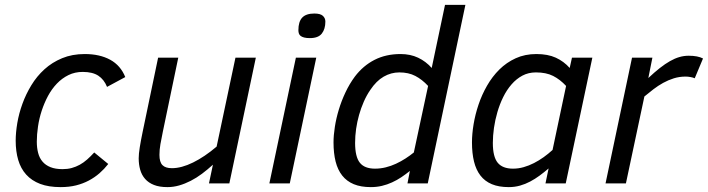

<svg xmlns="http://www.w3.org/2000/svg" viewBox="-20 -747 2883 782"><path d="M420.9 -79.1Q404.8 -58.6 385.3 -41.5Q365.7 -24.4 341.8 -11.7Q317.9 1 289.6 8.1Q261.2 15.1 227.1 15.1Q178.2 15.1 143.6 2Q108.9 -11.2 86.7 -35.9Q64.5 -60.5 54.2 -95.5Q43.9 -130.4 43.9 -173.8Q43.9 -207 50.5 -246.1Q57.1 -285.2 71.3 -324.2Q85.4 -363.3 107.7 -399.9Q129.9 -436.5 161.1 -464.8Q192.4 -493.2 233.2 -510Q273.9 -526.9 325.2 -526.9Q386.2 -526.9 428.7 -503.7Q471.2 -480.5 490.2 -433.1L416 -393.1Q403.8 -423.3 380.4 -438.7Q356.9 -454.1 316.9 -454.1Q285.2 -454.1 258.8 -441.2Q232.4 -428.2 211.7 -406.5Q190.9 -384.8 175.5 -356.2Q160.2 -327.6 149.9 -296.1Q139.6 -264.6 134.8 -231.9Q129.9 -199.2 129.9 -169.9Q129.9 -145 135.3 -124.3Q140.6 -103.5 153.1 -88.9Q165.5 -74.2 185.5 -66.2Q205.6 -58.1 234.9 -58.1Q254.9 -58.1 272 -62.7Q289.1 -67.4 304.7 -75.9Q320.3 -84.5 334.7 -97.2Q349.1 -109.9 363.8 -126Z M706.1 -512.2 643.1 -210Q637.2 -182.1 633.3 -159.4Q629.4 -136.7 629.4 -116.2Q629.4 -86.9 641.6 -74.5Q653.8 -62 680.2 -62Q719.2 -62 766.4 -85.2Q813.5 -108.4 862.3 -149.9L939 -512.2H1022L914.1 0H831.1L847.2 -76.2Q825.2 -56.2 802.7 -39.3Q780.3 -22.5 756.8 -10.5Q733.4 1.5 709.7 8.3Q686 15.1 662.1 15.1Q629.4 15.1 607.2 6.3Q585 -2.4 571 -18.3Q557.1 -34.2 551 -55.7Q544.9 -77.1 544.9 -102.1Q544.9 -120.1 549.3 -147.5Q553.7 -174.8 561 -210L624 -512.2Z M1077.1 0 1185.1 -512.2H1268.1L1160.2 0ZM1195.3 -624Q1195.3 -658.7 1210.9 -675.3Q1226.6 -691.9 1260.3 -691.9Q1284.7 -691.9 1294.9 -682.6Q1305.2 -673.3 1305.2 -659.2Q1305.2 -628.9 1290.8 -610.4Q1276.4 -591.8 1242.2 -591.8Q1228 -591.8 1218.8 -594.2Q1209.5 -596.7 1204.3 -600.8Q1199.2 -605 1197.3 -610.8Q1195.3 -616.7 1195.3 -624Z M1338.4 -167Q1338.4 -195.8 1343.8 -230.2Q1349.1 -264.6 1359.9 -300.3Q1370.6 -335.9 1387 -370.6Q1403.3 -405.3 1425.3 -435.1Q1459 -479.5 1505.4 -503.2Q1551.8 -526.9 1611.3 -526.9Q1651.4 -526.9 1682.9 -512Q1714.4 -497.1 1738.3 -470.2L1792.5 -727.1H1875.5L1722.2 0H1639.6L1649.4 -50.8Q1632.3 -37.1 1614.5 -25.1Q1596.7 -13.2 1576.9 -4.2Q1557.1 4.9 1535.6 10Q1514.2 15.1 1490.2 15.1Q1449.7 15.1 1420.9 3.2Q1392.1 -8.8 1373.8 -32Q1355.5 -55.2 1346.9 -89.1Q1338.4 -123 1338.4 -167ZM1488.3 -380.9Q1473.1 -358.9 1461.7 -332.8Q1450.2 -306.6 1442.4 -278.8Q1434.6 -251 1430.4 -222.2Q1426.3 -193.4 1426.3 -165Q1426.3 -108.4 1445.6 -84.2Q1464.8 -60.1 1507.3 -60.1Q1529.3 -60.1 1551 -65.4Q1572.8 -70.8 1592.8 -80.1Q1612.8 -89.4 1631.3 -101.3Q1649.9 -113.3 1665.5 -126L1723.6 -397Q1699.2 -423.3 1671.6 -437.7Q1644 -452.1 1606.4 -452.1Q1572.8 -452.1 1542.7 -434.8Q1512.7 -417.5 1488.3 -380.9Z M1902.3 -167Q1902.3 -201.2 1908.9 -241Q1915.5 -280.8 1929 -320.8Q1942.4 -360.8 1963.6 -397.9Q1984.9 -435.1 2013.9 -463.9Q2043 -492.7 2080.6 -509.8Q2118.2 -526.9 2164.6 -526.9Q2211.4 -526.9 2243.9 -512Q2276.4 -497.1 2300.3 -470.2L2309.6 -512.2H2392.6L2284.2 0H2201.7L2214.4 -61Q2196.3 -45.4 2177.7 -31.7Q2159.2 -18.1 2139.4 -7.6Q2119.6 2.9 2097.9 9Q2076.2 15.1 2052.2 15.1Q2011.7 15.1 1983.2 3.2Q1954.6 -8.8 1936.8 -32Q1918.9 -55.2 1910.6 -89.1Q1902.3 -123 1902.3 -167ZM2285.6 -397Q2261.2 -423.3 2232.9 -437.7Q2204.6 -452.1 2162.6 -452.1Q2132.3 -452.1 2107.7 -439Q2083 -425.8 2063.5 -403.3Q2043.9 -380.9 2029.5 -351.6Q2015.1 -322.3 2005.9 -290.5Q1996.6 -258.8 1991.9 -226.3Q1987.3 -193.8 1987.3 -165Q1987.3 -108.4 2007.1 -84.2Q2026.9 -60.1 2069.3 -60.1Q2091.3 -60.1 2112.8 -66.2Q2134.3 -72.3 2154.8 -82.8Q2175.3 -93.3 2194.3 -106.9Q2213.4 -120.6 2230.5 -136.2Z M2809.6 -428.2Q2803.2 -431.2 2792.7 -433.1Q2782.2 -435.1 2772.5 -435.1Q2747.1 -435.1 2724.4 -428Q2701.7 -420.9 2680.9 -409.4Q2660.2 -397.9 2641.4 -383.5Q2622.6 -369.1 2604.5 -354L2529.3 0H2446.3L2554.2 -512.2H2637.2L2620.6 -429.2Q2645.5 -452.6 2667.2 -469.7Q2689 -486.8 2708.7 -498Q2728.5 -509.3 2747.1 -514.6Q2765.6 -520 2784.7 -520Q2822.3 -520 2843.3 -508.8Z"/></svg>

Font: Clear Sans
Style: Italic
Weight: 400
Italic angle: -12°
Foundry: Intel Corporation
Version: Version 1.00